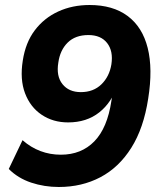

<svg xmlns="http://www.w3.org/2000/svg" viewBox="-20 -736 640 767"><path d="M215 11Q157 11 104.5 -6.5Q52 -24 15 -61L70 -176Q103 -147 141.5 -132.5Q180 -118 223 -118Q305 -118 357 -171.5Q409 -225 425 -333L435 -398H450Q427 -327 376.5 -287Q326 -247 252 -247Q192 -247 146.5 -277.5Q101 -308 80 -363.5Q59 -419 71 -494Q82 -566 119 -615Q156 -664 212.5 -690Q269 -716 338 -716Q431 -716 490 -672Q549 -628 570 -544.5Q591 -461 572 -342Q554 -224 504.5 -145.5Q455 -67 381 -28Q307 11 215 11ZM303 -368Q353 -368 385 -399Q417 -430 425 -479Q433 -532 408 -564Q383 -596 333 -596Q281 -596 250.5 -566Q220 -536 213 -486Q204 -432 229.5 -400Q255 -368 303 -368Z"/></svg>

Font: Mulish ExtraLight ExtraBold
Style: Italic
Weight: 800
Italic angle: -9°
Version: Version 3.603